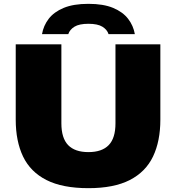

<svg xmlns="http://www.w3.org/2000/svg" viewBox="-20 -971 918 1001"><path d="M441 10Q305.5 10 222 -32.5Q138.5 -75 100.2 -155Q62 -235 62 -347V-740H300V-328Q300 -251 335.2 -214.5Q370.5 -178 441 -178Q511.5 -178 546.8 -214.5Q582 -251 582 -328V-740H816V-347Q816 -235 777.8 -155Q739.5 -75 656.8 -32.5Q574 10 441 10ZM199 -793Q206.5 -837 233.8 -872.8Q261 -908.5 312 -929.8Q363 -951 441 -951Q519 -951 569.8 -929.8Q620.5 -908.5 648 -872.8Q675.5 -837 683 -793H546Q538.5 -816.5 513.8 -831.8Q489 -847 441 -847Q393 -847 368.2 -831.8Q343.5 -816.5 336 -793Z"/></svg>

Font: Encode Sans SC Expanded Black
Style: Regular
Weight: 900
Width: 7
Designer: Multiple Designers
Foundry: Impallari Type
Version: Version 3.002